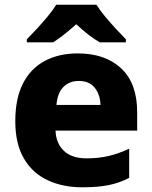

<svg xmlns="http://www.w3.org/2000/svg" viewBox="-20 -786 647 816"><path d="M310 -559Q427 -559 495 -495.5Q563 -432 563 -309V-231H216Q218 -177 251.5 -145Q285 -113 348 -113Q399 -113 441.5 -123Q484 -133 529 -154V-30Q489 -9 443 0.5Q397 10 329 10Q247 10 182.5 -20Q118 -50 81.5 -112.5Q45 -175 45 -271Q45 -368 78 -432Q111 -496 171 -527.5Q231 -559 310 -559ZM315 -442Q275 -442 249.5 -416.5Q224 -391 220 -340H407Q406 -383 383 -412.5Q360 -442 315 -442ZM390 -766Q404 -743 427 -715.5Q450 -688 473.5 -662.5Q497 -637 515 -619V-606H404Q378 -621 354 -640Q330 -659 304 -683Q277 -659 254.5 -641Q232 -623 206 -606H94V-619Q113 -638 136.5 -663.5Q160 -689 182.5 -716Q205 -743 219 -766Z"/></svg>

Font: Noto Sans Syriac ExtraBold
Style: Regular
Weight: 800
Designer: Patrick Giasson and the Monotype Design Team
Foundry: Monotype Imaging Inc.
Version: Version 3.000; ttfautohint (v1.8.4.7-5d5b)